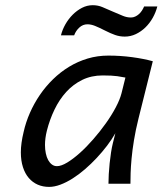

<svg xmlns="http://www.w3.org/2000/svg" viewBox="-20 -714 631 746"><path d="M467.3 -412.6Q456.1 -415 435.8 -418Q415.5 -420.9 378.9 -420.9Q335 -420.9 299.6 -403.6Q264.2 -386.2 237.3 -356.7Q210.4 -327.1 191.7 -288.1Q172.9 -249 162.1 -206.1Q154.8 -176.8 154.8 -150.9Q154.8 -133.3 158 -118.2Q161.1 -103 167.2 -92Q173.3 -81.1 181.9 -74.7Q190.4 -68.4 201.2 -68.4Q217.8 -68.4 241.2 -82.5Q264.6 -96.7 290.5 -119.9Q316.4 -143.1 342.5 -173.1Q368.7 -203.1 391.1 -234.6Q413.6 -266.1 429.7 -296.6Q445.8 -327.1 452.1 -351.6ZM401.4 0Q401.4 -16.6 402.6 -37.4Q403.8 -58.1 406 -79.6Q408.2 -101.1 411.4 -121.6Q414.6 -142.1 418.5 -157.7L428.2 -196.3Q414.6 -172.4 396 -147.9Q377.4 -123.5 355.7 -100.3Q334 -77.1 310.3 -56.6Q286.6 -36.1 262.5 -20.8Q238.3 -5.4 214.8 3.4Q191.4 12.2 170.9 12.2Q146.5 12.2 126.5 3.4Q106.4 -5.4 91.8 -22.5Q77.1 -39.6 69.1 -64.7Q61 -89.8 61 -122.1Q61 -139.6 63.7 -159.4Q66.4 -179.2 71.8 -201.2Q80.1 -238.8 96.2 -275.4Q112.3 -312 134.8 -345Q157.2 -377.9 186 -406Q214.8 -434.1 248.5 -454.6Q282.2 -475.1 320.6 -486.6Q358.9 -498 400.9 -498Q448.2 -498 493.4 -491.9Q538.6 -485.8 573.7 -476.1L518.1 -253.4Q506.8 -208 500.5 -168.9Q494.1 -129.9 491.2 -97.9Q488.3 -65.9 487.5 -41.3Q486.8 -16.6 486.8 0ZM216.8 -576.7Q222.2 -598.6 234.1 -619.6Q246.1 -640.6 262.5 -657Q278.8 -673.3 298.6 -683.6Q318.4 -693.8 340.3 -693.8Q360.8 -693.8 378.2 -686.3Q395.5 -678.7 418.5 -668.9Q442.4 -658.7 457.8 -652.3Q473.1 -646 488.8 -646Q497.6 -646 505.4 -649.7Q513.2 -653.3 519.8 -659.2Q526.4 -665 531.5 -672.9Q536.6 -680.7 540 -689H591.3Q585.4 -666 573.5 -644.8Q561.5 -623.5 544.9 -607.4Q528.3 -591.3 507.8 -581.5Q487.3 -571.8 464.8 -571.8Q445.3 -571.8 427.2 -578.1Q409.2 -584.5 389.2 -594.7Q364.3 -607.4 348.9 -613.5Q333.5 -619.6 319.8 -619.6Q301.8 -619.6 288.1 -606.9Q274.4 -594.2 268.1 -576.7Z"/></svg>

Font: Andika New Basic
Style: Italic
Weight: 400
Italic angle: -14°
Designer: Victor Gaultney, Annie Olsen, Julie Remington, Don Collingsworth, Eric Hays
Foundry: SIL International
Version: Version 5.500